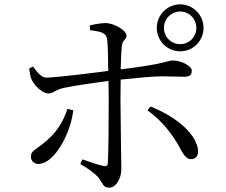

<svg xmlns="http://www.w3.org/2000/svg" viewBox="-20 -832 1040 883"><path d="M701 -704C701 -644 749 -596 809 -596C868 -596 916 -644 916 -704C916 -763 868 -812 809 -812C749 -812 701 -763 701 -704ZM734 -704C734 -745 767 -779 809 -779C850 -779 883 -745 883 -704C883 -662 850 -629 809 -629C767 -629 734 -662 734 -704ZM800 -165C818 -133 831 -100 859 -100C883 -100 895 -120 890 -149C874 -230 774 -302 672 -342L658 -325C729 -274 773 -211 800 -165ZM290 -331C271 -275 245 -223 174 -168C142 -143 122 -137 122 -112C122 -94 135 -78 157 -78C228 -78 305 -215 317 -325ZM114 -517C117 -498 120 -475 127 -463C143 -431 180 -402 202 -402C225 -402 234 -419 274 -428C326 -439 414 -451 479 -460L480 -376C480 -291 479 -128 476 -82C475 -68 467 -66 455 -69C430 -74 391 -88 359 -99L349 -78C381 -60 415 -36 433 -15C454 11 453 31 481 31C515 31 538 -12 538 -55C538 -82 534 -300 534 -374L535 -466C602 -473 684 -481 725 -481C768 -481 797 -479 826 -479C852 -479 862 -486 862 -507C862 -530 811 -554 774 -554C752 -554 743 -538 535 -513C536 -556 538 -596 540 -619C542 -648 562 -650 562 -668C562 -691 510 -723 469 -726C447 -726 416 -721 393 -715L394 -693C447 -687 469 -680 473 -650C476 -627 477 -566 478 -506C405 -496 241 -476 194 -475C172 -474 151 -499 132 -526Z"/></svg>

Font: Noto Serif CJK KR
Style: Regular
Weight: 400
Designer: Ryoko NISHIZUKA 西塚涼子 (kana & ideographs); Frank Grießhammer (Latin, Greek & Cyrillic); Wenlong ZHANG 张文龙 (bopomofo); San
Foundry: Adobe
Version: Version 2.001;hotconv 1.1.0;makeotfexe 2.6.0